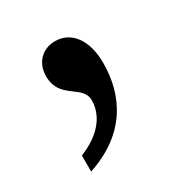

<svg xmlns="http://www.w3.org/2000/svg" viewBox="-81 -185 383 403"><g transform="rotate(-30 110.0 16.5)"><path d="M31 115V154C130 121 167 49 167 -31C167 -88 140 -121 102 -121C72 -121 49 -100 49 -66C49 -10 107 -13 107 25C107 61 82 95 31 115Z"/></g></svg>

Font: Noto Serif Lao Condensed
Style: Regular
Weight: 400
Width: 3
Designer: Monotype Design Team
Foundry: Monotype Imaging Inc.
Version: Version 2.003